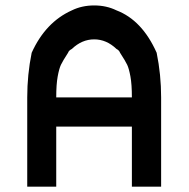

<svg xmlns="http://www.w3.org/2000/svg" viewBox="-20 -697 705 717"><path d="M472.5 0V-224.2H190V0H81.7V-333.3Q81.7 -418.3 98.3 -500Q150 -614.2 248.3 -658.3Q285.8 -676.7 331.7 -676.7Q377.5 -676.7 415 -658.3Q510.8 -621.7 565 -500Q581.7 -418.3 581.7 -333.3V0ZM190 -333.3H472.5Q472.5 -381.7 467.1 -411.2Q461.7 -440.8 455 -455Q448.3 -469.2 428.3 -500Q425 -509.2 415 -514.2Q377.5 -550 331.7 -550Q285.8 -550 248.3 -514.2Q236.7 -508.3 234.2 -500Q214.2 -469.2 207.5 -455Q200.8 -440.8 195.4 -411.2Q190 -381.7 190 -333.3Z"/></svg>

Font: 0xA000
Style: Bold
Weight: 700
Version: Version 0.1